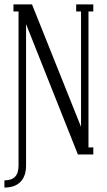

<svg xmlns="http://www.w3.org/2000/svg" viewBox="-20 -700 485 870"><path d="M325.2 -680.2H402.8V-647.9H380.9V-32.2H402.8V0H333L98.1 -590.8V49.8Q98.1 98.1 72.8 124Q47.4 149.9 0 149.9V117.2Q32.7 117.2 48.3 100.8Q64 84.5 64 49.8V-647.9H41V-680.2H125L347.2 -125V-647.9H325.2Z"/></svg>

Font: Margherita Light
Style: Regular
Weight: 300
Designer: James Puckett
Foundry: Dunwich Type Founders
Version: Version 1.008;hotconv 1.0.109;makeotfexe 2.5.65596